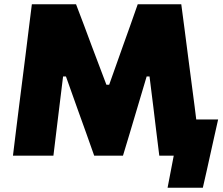

<svg xmlns="http://www.w3.org/2000/svg" viewBox="-20 -733 1048 904"><path d="M41 0Q47.5 -54.5 54.5 -110.5Q61.5 -166 69.5 -231L100 -472Q108 -536.5 115.2 -594.8Q122.5 -653 130 -713H338Q358 -660 376 -613Q393.5 -565.5 411 -519L481 -334H494L559.5 -518.5Q576.5 -565.5 592.8 -611.5Q609 -657.5 628.5 -713H833.5Q841.5 -653.5 849 -595.5Q856.5 -537.5 865 -471.5L896.5 -230.5Q900.5 -198.5 904 -170.5H1007Q998 -130 988.5 -88Q979 -46 970.5 -7Q962 31.5 953 72Q944 112.5 935 151H769L798 0H730Q722 -64 715 -121.2Q708 -178.5 702 -229L684 -373H670.5L624.5 -218.5Q607.5 -161.5 591 -106Q574 -50 559 0H423.5Q406 -50 385.8 -106.5Q365.5 -163 345.5 -218.5L290.5 -373H277L259.5 -230.5Q253.5 -179.5 246.2 -121.5Q239 -63.5 231.5 0Z"/></svg>

Font: Heraclito ExtraBold
Style: Regular
Weight: 800
Designer: Kostas Bartsokas (font) & Cristiano Sobral (main changes)
Foundry: Kostas Bartsokas (font) & Cristiano Sobral (main changes)
Version: Version 1.00;July 8, 2020;FontCreator 13.0.0.2655 64-bit